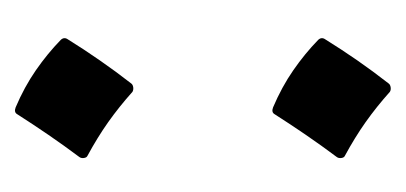

<svg xmlns="http://www.w3.org/2000/svg" viewBox="-158 -358 525 248"><g transform="rotate(90 104.0 -233.5)"><path d="M180.7 -417Q183.1 -416 183.6 -412.4Q184.1 -408.7 182.1 -406.2Q167.5 -386.7 153.8 -366.7Q140.1 -346.7 127 -326.2Q124.5 -321.8 118.2 -324.2Q91.8 -335.4 70.3 -350.3Q48.8 -365.2 31.2 -382.3Q26.9 -386.7 30.3 -391.6Q43 -412.1 57.4 -432.9Q71.8 -453.6 87.4 -473.6Q88.9 -475.6 92.3 -476.1Q95.7 -476.6 98.1 -475.1Q117.2 -458 137.2 -443.8Q157.2 -429.7 180.7 -417ZM180.7 -84.5Q183.1 -83.5 183.6 -79.8Q184.1 -76.2 182.1 -73.7Q167.5 -54.2 153.8 -34.2Q140.1 -14.2 127 6.3Q124.5 10.7 118.2 8.3Q91.8 -2.9 70.3 -17.8Q48.8 -32.7 31.2 -49.8Q26.9 -54.2 30.3 -59.1Q43 -79.6 57.4 -100.3Q71.8 -121.1 87.4 -141.1Q88.9 -143.1 92.3 -143.6Q95.7 -144 98.1 -142.6Q117.2 -125.5 137.2 -111.3Q157.2 -97.2 180.7 -84.5Z"/></g></svg>

Font: Federov2
Style: Regular
Weight: 400
Designer: Olexa M. Volochay | Cyreal.org
Foundry: Olexa M. Volochay | Cyreal.org
Version: Version 1.000